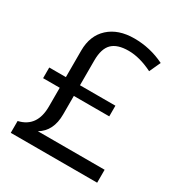

<svg xmlns="http://www.w3.org/2000/svg" viewBox="-170 -845 912 967"><g transform="rotate(30 286.0 -361.5)"><path d="M212.9 -211.9Q212.9 -115.7 145 -75.2H533.2V0H30.8V-68.8Q130.9 -91.8 130.9 -210.9V-319.8H34.2V-381.8H130.9V-536.1Q130.9 -623 185.5 -673.1Q240.2 -723.1 333 -723.1Q425.8 -723.1 508.8 -682.1L479 -617.2Q403.8 -654.8 338.9 -654.8Q273.9 -654.8 243.4 -624.5Q212.9 -594.2 212.9 -525.9V-381.8H418.9V-319.8H212.9Z"/></g></svg>

Font: OpenSans-Regular
Style: Regular
Weight: 400
Foundry: Ascender Corporation
Version: Version 1.10